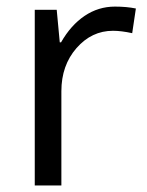

<svg xmlns="http://www.w3.org/2000/svg" viewBox="-20 -565 448 585"><path d="M330.1 -544.9Q365.7 -544.9 394 -539.1L382.8 -463.9Q349.6 -471.2 324.2 -471.2Q259.3 -471.2 213.1 -418.5Q167 -365.7 167 -287.1V0H85.9V-535.2H152.8L162.1 -436H166Q195.8 -488.3 237.8 -516.6Q279.8 -544.9 330.1 -544.9Z"/></svg>

Font: f0_25643 
Style: Regular
Weight: 400
Foundry: Ascender Corporation
Version: Version 1.10